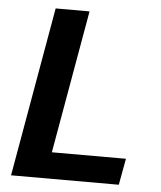

<svg xmlns="http://www.w3.org/2000/svg" viewBox="-51 -745 663 790"><g transform="rotate(5 280.5 -350.0)"><path d="M24 0 147 -700H287L183 -109H489L469 0Z"/></g></svg>

Font: DM Sans 18pt ExtraBold
Style: Italic
Weight: 800
Italic angle: -10°
Designer: Colophon Foundry, Jonny Pinhorn
Foundry: Colophon Foundry
Version: Version 4.004;gftools[0.9.30]